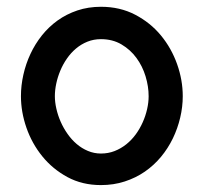

<svg xmlns="http://www.w3.org/2000/svg" viewBox="-20 -532 596 561"><path d="M514 -251Q514 -297.9 497.5 -344.5Q481 -391.1 450.2 -428.5Q419.4 -465.8 375 -489Q330.6 -512.2 275 -512.2Q238 -512.2 206.1 -501.5Q174.1 -490.7 148.3 -472.2Q122.5 -453.6 102.4 -428.5Q82.4 -403.3 68.9 -374.3Q55.3 -345.2 48.3 -313.7Q41.2 -282.2 41.2 -251Q41.2 -205.1 57.2 -158.9Q73.2 -112.8 103.5 -75.4Q133.7 -38.1 177 -14.6Q220.3 8.8 274.9 8.8Q312 8.8 344.3 -1.7Q376.7 -12.2 403.2 -30.5Q429.7 -48.8 450.4 -73.7Q471 -98.6 485.1 -127.7Q499.1 -156.7 506.5 -188.2Q514 -219.7 514 -251ZM414.3 -250.9Q414.3 -232.5 409.8 -213Q405.4 -193.5 397.1 -174.9Q388.9 -156.3 376.8 -139.6Q364.6 -122.9 349 -110.4Q333.3 -97.9 314.7 -90.6Q296.2 -83.4 275 -83.4Q254.9 -83.4 236.9 -91Q218.9 -98.5 204 -111.3Q189.1 -124 177.3 -140.9Q165.4 -157.8 157.2 -176.5Q149 -195.2 144.7 -214.4Q140.3 -233.5 140.3 -250.9Q140.3 -268.8 144.4 -287.9Q148.4 -306.9 156.2 -325.5Q163.9 -344.1 175.5 -360.8Q187.1 -377.6 202.1 -390.2Q217.2 -402.9 235.4 -410.2Q253.7 -417.6 275 -417.6Q308.9 -417.6 335 -402.2Q361.1 -386.8 378.7 -362.7Q396.3 -338.7 405.3 -309.1Q414.3 -279.5 414.3 -250.9Z"/></svg>

Font: Saysettha
Style: Regular
Weight: 400
Designer: John M. Durdin
Foundry: Lao Script for Windows
Version: Version 2.201